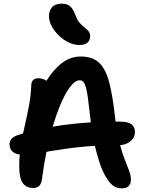

<svg xmlns="http://www.w3.org/2000/svg" viewBox="-20 -1020 793 1050"><path d="M645 10Q617 10 596 -6.5Q575 -23 553 -63Q534 -98 518 -151Q508 -185 499 -222Q479 -221 460 -220Q392 -214 339.5 -206.5Q287 -199 246 -192Q240 -190 234 -189Q220 -121 210 -44Q207 -17 195.5 -4.5Q184 8 161 8Q124 8 104.5 -19Q85 -46 85 -112Q85 -144 88 -175Q63 -178 50 -190Q32 -205 32 -231Q32 -249 43.5 -261.5Q55 -274 80 -282Q93 -286 106 -290Q111 -315 117 -339Q129 -392 139 -445Q149 -498 151 -553Q151 -571 160.5 -581.5Q170 -592 190 -592Q208 -592 227 -583Q230 -581 234 -578Q266 -630 305 -664Q358 -711 421 -711Q487 -711 523 -676Q559 -641 578 -566.5Q597 -492 610 -373Q611 -364 612 -355Q621 -355 630 -355Q681 -355 699.5 -340Q718 -325 718 -298Q718 -266 691 -246Q670 -229 637 -226Q648 -183 661 -151Q676 -113 686 -86.5Q696 -60 696 -38Q696 -15 683.5 -2.5Q671 10 645 10ZM477 -351Q475 -363 474 -374Q467 -438 461.5 -479Q456 -520 450 -541.5Q444 -563 436 -572Q428 -581 416 -581Q391 -581 362.5 -543.5Q334 -506 305 -435Q286 -387 268 -327Q295 -332 324 -336Q396 -346 477 -351ZM413 -774Q385 -774 355.5 -788Q326 -802 302 -825.5Q278 -849 263 -876.5Q248 -904 248 -931Q248 -962 265 -981Q282 -1000 319 -1000Q344 -1000 361 -987.5Q378 -975 391 -941Q401 -912 415 -896Q429 -880 442 -870Q455 -860 464 -849.5Q473 -839 473 -822Q473 -800 458.5 -787Q444 -774 413 -774Z"/></svg>

Font: Shantell Sans Light SemiBold
Style: Regular
Weight: 600
Version: Version 1.008;[ac192a2d6]